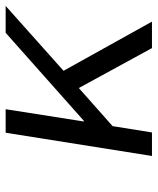

<svg xmlns="http://www.w3.org/2000/svg" viewBox="40 -590 550 669"><g transform="rotate(-90 314.5 -255.0)"><path d="M106 0 187 -509.8H269L226.1 -236.8L229 -237.8L535.2 -509.8H628.9L402.8 -308.1L574.2 0H481.9L342.8 -254.9L210 -137.2L188 0Z"/></g></svg>

Font: Office Code Pro Italic
Style: Regular
Weight: 400
Italic angle: -9°
Designer: Nathan Rutzky & Paul D. Hunt
Foundry: Adobe Systems Incorporated
Version: Version 1.004;PS 001.004;hotconv 1.0.70;makeotf.lib2.5.58329